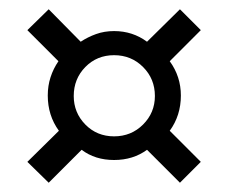

<svg xmlns="http://www.w3.org/2000/svg" viewBox="-20 -500 492 414"><path d="M39 -435 85 -480 154 -410Q169 -420 187 -426.5Q205 -433 226 -433Q266 -433 297 -410L368 -480L413 -435L346 -368Q370 -335 370 -294Q370 -251 346 -218L413 -151L368 -106L297 -177Q267 -155 226 -155Q185 -155 156 -177L85 -106L39 -151L107 -218Q83 -251 83 -294Q83 -315 89 -333.5Q95 -352 106 -368ZM226 -206Q263 -206 288.5 -231.5Q314 -257 314 -293Q314 -330 288.5 -355.5Q263 -381 226 -381Q189 -381 164 -355.5Q139 -330 139 -293Q139 -257 164 -231.5Q189 -206 226 -206Z"/></svg>

Font: Georama
Style: Regular
Weight: 400
Designer: Jean-Baptiste Levee
Foundry: Production Type
Version: Version 1.000